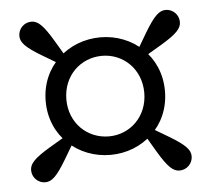

<svg xmlns="http://www.w3.org/2000/svg" viewBox="-40 -594 582 530"><g transform="rotate(-5 251.0 -328.5)"><path d="M368.3 -427.7 415.8 -455.7C460.5 -482.4 473.7 -496.9 473.7 -514.7C473.7 -534.9 457.4 -551.2 437.2 -551.2C419.4 -551.2 404.9 -538 378.2 -493.3L350.2 -445.8L368.3 -427.7ZM142.8 -328.7C142.8 -394.5 191.6 -440.3 251.2 -440.3C310 -440.3 358.7 -394.5 358.7 -328.7C358.7 -262.8 310 -217.1 251.2 -217.1C191.6 -217.1 142.8 -262.8 142.8 -328.7ZM85.5 -328.7C85.5 -231.2 161.9 -165.8 251.2 -165.8C339.7 -165.8 416 -231.3 416 -328.7C416 -426.2 339.7 -491.6 251.2 -491.6C161.9 -491.6 85.5 -426.2 85.5 -328.7ZM152.3 -445.8 124.2 -493.3C97.5 -538 83.1 -551.2 65.2 -551.2C45 -551.2 28.8 -534.9 28.8 -514.7C28.8 -496.9 41.9 -482.4 86.7 -455.7L134.1 -427.6L152.3 -445.8ZM134.2 -229.8 86.7 -201.7C41.9 -175 28.8 -160.5 28.8 -142.7C28.8 -122.5 45 -106.2 65.2 -106.2C83.1 -106.2 97.6 -119.4 124.2 -164.1L152.3 -211.6L134.2 -229.8ZM350.2 -211.6 378.2 -164.1C404.9 -119.4 419.4 -106.2 437.2 -106.2C457.5 -106.2 473.7 -122.5 473.7 -142.7C473.7 -160.5 460.5 -175 415.8 -201.7L368.4 -229.8L350.2 -211.6Z"/></g></svg>

Font: Source Serif Variable
Style: Regular
Weight: 389
Designer: Frank Grießhammer
Foundry: Adobe Systems Incorporated
Version: Version 3.001;hotconv 1.0.111;makeotfexe 2.5.65597